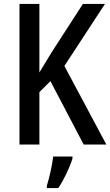

<svg xmlns="http://www.w3.org/2000/svg" viewBox="-20 -734 560 975"><path d="M520 0 307 -399 513 -714H401L242 -468C215 -424 195 -391 180 -366V-714H79V0H180V-266L236 -322L405 0ZM348 71V61H250C246 103 229 174 218 209V221H276C305 178 334 117 348 71Z"/></svg>

Font: Noto Sans Sinhala Condensed Medium
Style: Regular
Weight: 500
Width: 3
Designer: Jelle Bosma - Monotype Design Team
Foundry: Monotype Imaging Inc.
Version: Version 2.006